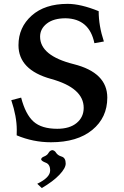

<svg xmlns="http://www.w3.org/2000/svg" viewBox="-20 -723 637 989"><path d="M242.2 9.8Q150.9 9.8 65.9 -25.9L66.4 -54.2Q66.4 -122.6 38.1 -207L88.9 -220.2Q111.3 -133.8 152.8 -96.7Q194.3 -59.6 274.9 -59.6Q338.9 -59.6 375 -89.6Q411.1 -119.6 411.1 -167.5Q411.1 -270 243.2 -316.4Q75.2 -362.8 75.2 -490.2Q75.2 -582 143.1 -642.6Q210.9 -703.1 328.1 -703.1Q395.5 -703.1 488.3 -665.5Q488.3 -589.8 515.1 -509.3L466.3 -500.5Q440.4 -626.5 317.9 -628.9Q256.3 -628.9 221.4 -601.8Q186.5 -574.7 186.5 -534.2Q186.5 -436 359.6 -392.6Q532.7 -349.1 532.7 -220.2Q532.7 -117.2 455.3 -53.7Q377.9 9.8 242.2 9.8ZM195.3 245.6 171.9 223.6Q238.3 191.4 238.3 155.3Q238.3 123.5 215.6 115Q192.9 106.4 191.9 97.7Q192.9 88.4 207.8 82.8Q222.7 77.1 230 64.5Q237.3 51.8 249.5 50.3Q261.7 51.8 269.3 64.5Q276.9 77.1 297.6 83.5Q318.4 89.8 318.4 119.6Q318.4 143.1 286.1 177.2Q253.9 211.4 195.3 245.6Z"/></svg>

Font: Kelvinch
Style: Bold
Weight: 700
Designer: Paul James Miller
Foundry: High-Logic / Made with FontCreator
Version: Version 3.501;March 28, 2021;FontCreator 13.0.0.2683 64-bit